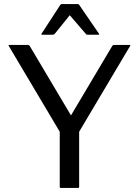

<svg xmlns="http://www.w3.org/2000/svg" viewBox="-20 -920 680 940"><path d="M537.5 -700H615Q620 -700 617 -695L367.5 -275V-5Q367.5 0 362.5 0H277.5Q272.5 0 272.5 -5V-275L23 -695Q20 -700 25 -700H117.5Q122.5 -700 125.5 -695L327.5 -355L529.5 -695Q532.5 -700 537.5 -700ZM321.5 -845.5 248.5 -755Q244.5 -750 239 -750H186.5Q180 -750 183.5 -755L274.5 -895Q278 -900 281.5 -900H361.5Q365 -900 368.5 -895L464.5 -755Q468 -750 461.5 -750H409Q405 -750 403 -751.5Q401 -753 399.5 -755Z"/></svg>

Font: MFEK Sans
Style: Regular
Weight: 400
Designer: Owen Earl
Foundry: indestructible type*
Version: Version 0.001; ttfautohint (v1.8.4.7-5d5b)